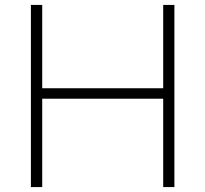

<svg xmlns="http://www.w3.org/2000/svg" viewBox="-20 -760 834 780"><path d="M105.5 0V-740H151.5V-401.5H643V-740H688.5V0H643V-359H151.5V0Z"/></svg>

Font: Encode Sans Expanded ExtraLight
Style: Regular
Weight: 200
Width: 7
Designer: Multiple Designers
Foundry: Impallari Type
Version: Version 3.000; ttfautohint (v1.8.3) -l 8 -r 50 -G 200 -x 14 